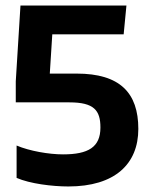

<svg xmlns="http://www.w3.org/2000/svg" viewBox="-20 -664 558 694"><path d="M227 10C395 10 480 -71 480 -198C480 -329 413 -398 257 -398H160L169 -540H427L437 -644H54L37 -370V-294H231C320 -294 343 -265 343 -203C343 -132 299 -106 208 -106C157 -106 87 -118 40 -138V-21C88 0 169 10 227 10Z"/></svg>

Font: Kanit Medium
Style: Regular
Weight: 500
Designer: Katatrad Team
Foundry: CadsonDemak
Version: Version 1.000;PS 001.000;hotconv 1.0.88;makeotf.lib2.5.64775